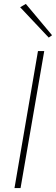

<svg xmlns="http://www.w3.org/2000/svg" viewBox="-20 -961 286 981"><path d="M174 -700 54 0H85L206 -700ZM83 -924 229 -769 246 -781 112 -941Z"/></svg>

Font: Jost ExtraLight
Style: Italic
Weight: 250
Italic angle: -5°
Version: Version 3.710